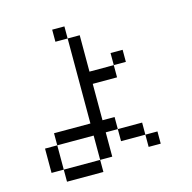

<svg xmlns="http://www.w3.org/2000/svg" viewBox="-137 -996 1274 1274"><g transform="rotate(-15 500.0 -359.0)"><path d="M83 57.6V-109.4H167V-192.4H417V-776.4H500V-526.4H667V-442.4H500V-192.4H583V-109.4H500V57.6H417V-109.4H167V57.6H417V140.6H167V57.6ZM750 -26.4H583V-109.4H750ZM750 -26.4H833V57.6H750ZM667 -526.4V-609.4H750V-526.4ZM417 -776.4H333V-859.4H417Z"/></g></svg>

Font: KH Dot Kodenmachou 12
Style: Regular
Weight: 400
Designer: Original version for X68000 by Keitarou Hiraki (http://hp.vector.co.jp/authors/VA000874/) / TrueType conversion by Homem
Version: Version 1.00.20150527